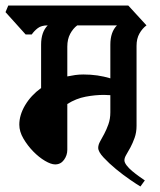

<svg xmlns="http://www.w3.org/2000/svg" viewBox="-43 -659 579 696"><path d="M27 -207Q27 -242 48 -277.5Q69 -313 106 -340V-497Q106 -543 130 -567Q107 -567 94 -557Q81 -547 72 -534H50L-23 -615L-13 -639H422L488 -567Q473 -556 462.5 -537.5Q452 -519 452 -493V-203Q452 -179 445 -159.5Q438 -140 430 -125Q422 -110 415 -98.5Q408 -87 408 -78Q408 -70 416 -59.5Q424 -49 436 -39Q448 -29 460.5 -20Q473 -11 482 -5L466 17Q454 10 428.5 -7.5Q403 -25 377.5 -46Q352 -67 332.5 -88Q313 -109 313 -123Q313 -134 320 -146.5Q327 -159 335 -174Q343 -189 350 -208.5Q357 -228 357 -252V-314Q351 -314 345 -314.5Q339 -315 334 -315Q302 -315 267.5 -308.5Q233 -302 201 -282V-116Q201 -96 189 -79.5Q177 -63 157 -63Q142 -63 120 -76Q98 -89 77.5 -110Q57 -131 42 -156.5Q27 -182 27 -207ZM357 -497Q357 -543 381 -567H237Q222 -556 211.5 -536.5Q201 -517 201 -490V-382Q215 -385 229.5 -387Q244 -389 259 -389Q286 -389 310 -385.5Q334 -382 357 -375Z"/></svg>

Font: Jaini
Style: Regular
Weight: 400
Designer: Girish Dalvi, Maithili Shingre
Foundry: Ek Type
Version: Version 1.001;PS 1.000;hotconv 16.6.51;makeotf.lib2.5.65220